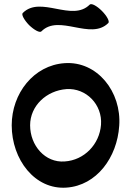

<svg xmlns="http://www.w3.org/2000/svg" viewBox="-20 -866 631 918"><path d="M178 -716C262 -801 413 -671 498 -756C505 -763 492 -789 467 -814C443 -838 417 -852 409 -844C324 -759 174 -889 89 -804C81 -797 95 -771 119 -746C144 -722 170 -708 178 -716ZM298 31C442 21 540 -113 550 -264C562 -428 444 -575 289 -564C141 -554 36 -419 36 -267C36 -103 147 42 298 31ZM124 -267C124 -360 202 -433 298 -440C392 -446 470 -366 463 -270C456 -176 383 -100 289 -94C196 -87 124 -170 124 -267Z"/></svg>

Font: Nupuram
Style: Bold
Weight: 700
Designer: Santhosh Thottingal (santhosh.thottingal@gmail.com)
Foundry: SMC
Version: Version 1.000